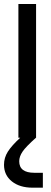

<svg xmlns="http://www.w3.org/2000/svg" viewBox="-38 -670 246 934"><path d="M137 0Q88 43.5 71.8 67.5Q55.5 91.5 55.5 114.5Q55.5 170.5 129 170.5H170.5V243H121Q58 243 19.8 212.5Q-18.5 182 -18.5 131.5Q-18.5 97 0.5 67.2Q19.5 37.5 60.5 0H51.5V-650.5H137.5V0Z"/></svg>

Font: Overused Grotesk
Style: Regular
Weight: 450
Version: Version 0.004